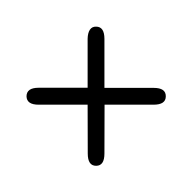

<svg xmlns="http://www.w3.org/2000/svg" viewBox="-105 -877 1042 1042"><g transform="rotate(45 416.5 -355.5)"><path d="M229 -102Q183 -56 150 -88Q118 -121 164 -167L352 -355L164 -543Q142 -566 138 -586.5Q134 -607 150 -622Q182 -654 229 -607L417 -419L606 -608Q653 -655 685 -622Q717 -590 670 -543L482 -355L669 -167Q716 -120 684 -88Q652 -56 605 -103L417 -290Z"/></g></svg>

Font: Zen Maru Gothic Black
Style: Regular
Weight: 900
Designer: Yoshimichi Ohira
Foundry: Positype
Version: Version 1.001